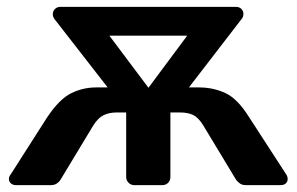

<svg xmlns="http://www.w3.org/2000/svg" viewBox="-20 -540 865 560"><path d="M27 0Q18 0 12 -5Q6 -10 6 -18Q6 -25 11 -31L117 -197Q153 -251 187.5 -268Q222 -285 260 -285H294L140 -483Q137 -487 135.5 -490.5Q134 -494 134 -498Q134 -508 140.5 -514Q147 -520 156 -520H668Q678 -520 684 -514Q690 -508 690 -499Q690 -495 688.5 -491Q687 -487 685 -485L531 -285H561Q602 -285 637.5 -268.5Q673 -252 706 -199L815 -31Q819 -25 819 -18Q819 -10 813.5 -5Q808 0 798 0H698Q686 0 679.5 -5Q673 -10 669 -15L573 -174Q559 -197 543.5 -204.5Q528 -212 505 -212H477V-24Q477 -14 470.5 -7Q464 0 453 0H372Q362 0 355 -7Q348 -14 348 -24V-212H321Q298 -212 282 -204Q266 -196 252 -174L156 -15Q153 -10 146 -5Q139 0 128 0ZM413 -284 526 -436H299Z"/></svg>

Font: Rubik Light Medium
Style: Regular
Weight: 500
Version: Version 2.104